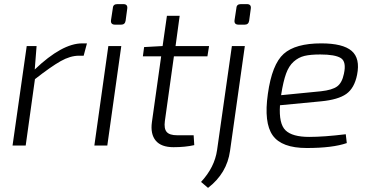

<svg xmlns="http://www.w3.org/2000/svg" viewBox="-20 -708 1803 934"><path d="M403 -497 387 -437H364Q322 -437 275 -410.5Q228 -384 150 -323L105 0H41L110 -484H158L149 -370Q282 -497 380 -497Z M551 -688H580Q602 -688 599 -666L591 -607Q588 -588 569 -588H540Q517 -588 520 -610L529 -669Q530 -688 551 -688ZM502 0H439L507 -484H570Z M826 -434 782 -119Q777 -82 791 -66Q805 -50 842 -50H922L925 -2Q881 8 824 8Q764 8 737.5 -24Q711 -56 719 -114L764 -434H675L681 -479L771 -484L792 -631H854L834 -484H997L989 -434Z M1152 -688H1181Q1203 -688 1200 -666L1192 -607Q1189 -588 1170 -588H1141Q1118 -588 1121 -610L1130 -669Q1131 -688 1152 -688ZM1171 -484 1099 26Q1084 135 992 206L958 177Q1024 106 1036 22L1108 -484Z M1662 -55 1667 -12Q1598 12 1472 12Q1350 12 1306.5 -49.5Q1263 -111 1283 -251Q1303 -395 1360 -446Q1417 -497 1543 -497Q1648 -497 1690.5 -460.5Q1733 -424 1717 -344Q1704 -279 1664.5 -251Q1625 -223 1541 -215L1342 -196Q1336 -106 1369 -74Q1402 -42 1484 -42Q1556 -42 1662 -55ZM1348 -245 1541 -264Q1596 -270 1620 -287.5Q1644 -305 1653 -349Q1666 -408 1638 -425.5Q1610 -443 1538 -443Q1490 -443 1461 -436Q1432 -429 1408.5 -408Q1385 -387 1371.5 -349.5Q1358 -312 1348 -249Z"/></svg>

Font: Exo 2.0 Light
Style: Italic
Weight: 300
Italic angle: -8°
Designer: Natanael Gama
Version: Version 1.001;PS 001.001;hotconv 1.0.70;makeotf.lib2.5.58329